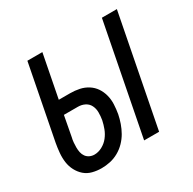

<svg xmlns="http://www.w3.org/2000/svg" viewBox="-126 -659 802 799"><g transform="rotate(-30 275.0 -259.0)"><path d="M355 0 458 -530H530L427 0ZM145 12Q122 12 101 6.5Q80 1 64.5 -12.5Q49 -26 39 -45Q29 -64 26 -85.5Q23 -107 25 -130Q27 -153 31 -175L100 -530H172L132 -324H186Q209 -324 230.5 -319.5Q252 -315 270 -303.5Q288 -292 299.5 -275Q311 -258 316.5 -237Q322 -216 321 -193.5Q320 -171 316 -148Q312 -128 305 -108Q298 -88 287.5 -69.5Q277 -51 261.5 -35Q246 -19 226.5 -8Q207 3 186 7.5Q165 12 145 12ZM147 -52Q166 -52 184.5 -62Q203 -72 215.5 -88Q228 -104 235 -122.5Q242 -141 246 -160Q249 -178 249 -196Q249 -214 241.5 -229Q234 -244 219 -251.5Q204 -259 186 -259H119L101 -163Q98 -151 97 -139Q96 -127 96 -115Q96 -103 98.5 -91.5Q101 -80 107.5 -71Q114 -62 124.5 -57Q135 -52 147 -52Z"/></g></svg>

Font: Lode
Style: Italic
Weight: 400
Italic angle: -11°
Monospace: yes
Designer: Belleve Invis
Foundry: Belleve Invis
Version: Version 29.2.0; ttfautohint (v1.8.3)